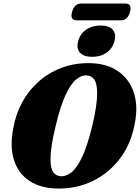

<svg xmlns="http://www.w3.org/2000/svg" viewBox="-20 -1078 808 1110"><path d="M495.5 -713Q594 -712 659.5 -668.2Q725 -624.5 751.8 -548Q778.5 -471.5 761 -374Q741 -252.5 676.8 -165.8Q612.5 -79 519 -33Q425.5 13 316.5 12Q215.5 11 150.2 -32.2Q85 -75.5 60.5 -153.8Q36 -232 57 -337.5Q70.5 -416 107.2 -484.5Q144 -553 201.2 -604.5Q258.5 -656 332.8 -684.8Q407 -713.5 495.5 -713ZM335 -59Q364 -58.5 394.8 -83.2Q425.5 -108 455.8 -172.5Q486 -237 514.5 -354.5Q528.5 -415 535.2 -460.8Q542 -506.5 541.5 -539.5Q541.5 -594 525.8 -617.5Q510 -641 480.5 -642Q450.5 -644 419.8 -618.5Q389 -593 359.5 -530.2Q330 -467.5 303.5 -357Q287 -290.5 279.5 -241.8Q272 -193 272 -158.5Q272 -104 288.2 -81.8Q304.5 -59.5 335 -59ZM513 -749.5Q464 -749.5 442.2 -773.8Q420.5 -798 432 -840.5Q443 -882 477.5 -906.2Q512 -930.5 561 -930.5Q610.5 -930.5 631.8 -906.2Q653 -882 642 -840.5Q631 -798.5 596.8 -774Q562.5 -749.5 513 -749.5ZM396.5 -1008.5Q409.5 -1057.5 449.5 -1057.5H705Q744.5 -1057.5 731.5 -1009Q718.5 -960.5 678.5 -960.5H423.5Q383.5 -960.5 396.5 -1008.5Z"/></svg>

Font: Fraunces 72pt S050 Black
Style: Italic
Weight: 900
Italic angle: -16°
Version: Version 1.000; ttfautohint (v1.8.3)